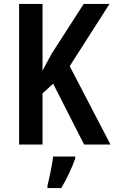

<svg xmlns="http://www.w3.org/2000/svg" viewBox="-20 -734 581 975"><path d="M541 0 334 -398 536 -714H405L244 -464C223 -426 207 -397 196 -375V-714H77V0H196V-260L250 -309L407 0ZM362 71V61H250C245 103 230 173 221 209V221H291C319 175 346 117 362 71Z"/></svg>

Font: Noto Sans Telugu Condensed SemiBold
Style: Regular
Weight: 600
Width: 3
Designer: Jelle Bosma - Monotype Design Team
Foundry: Monotype Imaging Inc.
Version: Version 2.005